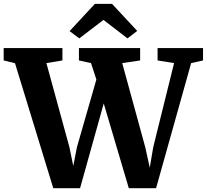

<svg xmlns="http://www.w3.org/2000/svg" viewBox="-38 -998 1097 1018"><path d="M-18.5 -677.5V-743H293V-677.5L208 -663.5L330 -218L350.5 -118L370 -218L473 -576.5L444.5 -663.5L380.5 -677.5V-743H705V-677.5L610 -663.5L732 -218L756 -109L774.5 -218L885 -663.5L797.5 -677.5V-743H1038.5V-677.5L975.5 -663.5L789.5 0H645L512 -449.5L386.5 0H244.5L41.5 -663ZM382.5 -794.5 331 -833 465 -977.5H556L689.5 -834L638 -794.5L510.5 -892.5Z"/></svg>

Font: Merriweather 20pt ExtraBold
Style: Regular
Weight: 800
Version: Version 2.100